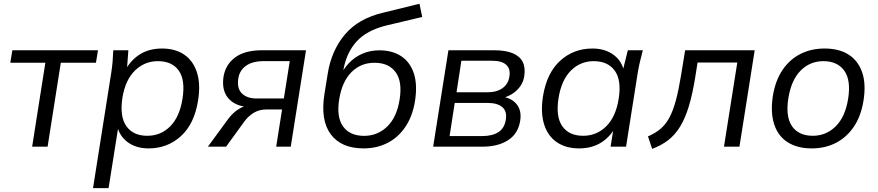

<svg xmlns="http://www.w3.org/2000/svg" viewBox="-20 -764 4572 1000"><path d="M147.4 0 216.2 -437.2H33.7L44.3 -502.3H490.4L479.7 -437.2H296.7L227.9 0Z M464.5 216 559.5 -385.9Q564 -414.2 566.5 -443.6Q569 -472.9 570 -502.3H648.5L639.9 -383.1H625.4Q652 -442.5 702.4 -476.9Q752.8 -511.3 823.6 -511.3Q893.6 -511.3 940.3 -478.9Q987 -446.5 1006.2 -385.5Q1025.4 -324.6 1011.4 -239.1Q991.9 -118.1 921.9 -54.6Q852 8.9 754 8.9Q687.3 8.9 642.7 -25.2Q598.2 -59.4 588.1 -118.3H598.6L545.5 216ZM747.2 -56.8Q817.3 -56.8 866.3 -105.8Q915.3 -154.8 930.4 -249.1Q946 -346.6 911.2 -396.1Q876.4 -445.5 802.2 -445.5Q733 -445.5 682.8 -396.5Q632.5 -347.5 617.4 -253.8Q602.8 -156.2 638.4 -106.5Q674 -56.8 747.2 -56.8Z M1062.7 0 1167.4 -142.9Q1192.4 -176.8 1223 -195.8Q1253.7 -214.8 1279.5 -214.8H1301.2L1291.1 -205.9Q1213 -205.9 1173 -248Q1133.1 -290.1 1144.1 -364.2Q1154.5 -427.5 1204.6 -464.9Q1254.6 -502.3 1346 -502.3H1573.8L1494.3 0H1418.5L1449.1 -193.9H1367.3Q1330.4 -193.9 1301.6 -176.5Q1272.8 -159.1 1252.1 -130.4L1157.4 0ZM1316.6 -251H1458.4L1489.2 -445.7H1356Q1293.9 -445.7 1260.7 -421Q1227.4 -396.3 1221.4 -356.5Q1212.8 -304 1239.8 -277.5Q1266.7 -251 1316.6 -251Z M1873.9 8.9Q1757.6 8.9 1702.9 -64.3Q1648.2 -137.6 1669.7 -273.5L1686.8 -379.8Q1706.2 -501.3 1776.5 -584.4Q1846.8 -667.5 1974.3 -697.6L2164.8 -744.4L2179 -675.7L1991.2 -631Q1889.1 -605.7 1836.3 -546.9Q1783.5 -488.1 1767.9 -396.9L1761.1 -356.7H1746.3Q1765.8 -402.2 1796.6 -434.6Q1827.4 -467.1 1867.9 -484.5Q1908.3 -501.9 1955.7 -501.9Q2023.8 -501.9 2070.3 -470.9Q2116.8 -439.9 2135.8 -380.6Q2154.8 -321.3 2141.3 -236.7Q2128.3 -157.2 2090.6 -102.2Q2053 -47.1 1997.3 -19.1Q1941.7 8.9 1873.9 8.9ZM1876.4 -56.4Q1946.6 -56.4 1996.9 -105.1Q2047.1 -153.9 2061.3 -245.8Q2076.4 -339.1 2040.5 -388.1Q2004.7 -437.1 1930.5 -437.1Q1859.4 -437.1 1810.6 -388.3Q1761.9 -339.6 1746.8 -247.7Q1731.6 -154.3 1766.9 -105.4Q1802.3 -56.4 1876.4 -56.4Z M2236 0 2315.5 -502.3H2552Q2612.7 -502.3 2650.1 -486.9Q2687.4 -471.4 2702.4 -441.4Q2717.4 -411.5 2710.4 -366.9Q2703.4 -320.9 2665.6 -288.3Q2627.8 -255.8 2573.3 -249.9L2573.3 -262.3Q2634.7 -260.5 2666.5 -226.2Q2698.4 -191.9 2689.4 -135.3Q2678.8 -67.8 2626.4 -33.9Q2574 0 2491.1 0ZM2321.6 -55.3H2491.3Q2544.3 -55.3 2576.1 -76Q2607.9 -96.7 2614.5 -141.2Q2621.5 -184.1 2596.3 -206Q2571.1 -228 2518 -228H2348.4ZM2357.7 -283.3H2518.3Q2567.3 -283.3 2597.4 -305Q2627.5 -326.8 2633.1 -365.2Q2639.7 -405.1 2616.7 -426.3Q2593.7 -447.6 2543.2 -447.6H2383Z M2996.1 8.9Q2927.1 8.9 2879.9 -23.5Q2832.7 -55.9 2813.7 -117.1Q2794.7 -178.2 2808.2 -263.8Q2828.2 -384.7 2897.9 -448Q2967.7 -511.3 3065.7 -511.3Q3132.4 -511.3 3177.2 -477.3Q3222 -443.4 3231.5 -384.5L3220.4 -383.1L3250 -502.3H3328.1Q3320.7 -472.9 3313.4 -443.6Q3306.2 -414.2 3301.7 -385.9L3240.7 0H3160.1L3179.3 -119.7H3194.2Q3167.6 -59.9 3117.2 -25.5Q3066.8 8.9 2996.1 8.9ZM3017.4 -56.8Q3087.1 -56.8 3137.1 -105.8Q3187.1 -154.8 3202.2 -249.1Q3217.8 -346.6 3181.7 -396.1Q3145.7 -445.5 3072.5 -445.5Q3002.8 -445.5 2953.6 -396.5Q2904.4 -347.5 2889.2 -253.8Q2873.6 -156.2 2908.7 -106.5Q2943.7 -56.8 3017.4 -56.8Z M3376.6 11.3 3354.9 -53.7Q3393.1 -70 3420.2 -92.9Q3447.3 -115.9 3466.4 -151.5Q3485.4 -187 3499.7 -239.5Q3514.1 -292 3526.2 -366.2L3548.5 -502.3H3910.7L3831.3 0H3750.7L3820 -438.2H3613.1L3600.6 -359.1Q3586.5 -272.7 3567.6 -210.2Q3548.7 -147.8 3522.3 -104.7Q3496 -61.6 3460.2 -34Q3424.4 -6.4 3376.6 11.3Z M4208.1 8.9Q4133 8.9 4082.7 -23Q4032.5 -54.9 4012.4 -116.1Q3992.2 -177.3 4005.2 -263.8Q4018.2 -344.2 4055.6 -399.5Q4093 -454.8 4149.1 -483Q4205.1 -511.3 4274.4 -511.3Q4350.5 -511.3 4400.3 -479.3Q4450 -447.4 4470.7 -386.5Q4491.3 -325.5 4477.3 -239.1Q4464.3 -158.6 4426.7 -103.3Q4389 -48.1 4333.2 -19.6Q4277.4 8.9 4208.1 8.9ZM4213.5 -56.8Q4282.7 -56.8 4332.4 -105.8Q4382.2 -154.8 4397.3 -249.1Q4412.9 -346.6 4377.1 -396.1Q4341.2 -445.5 4268.5 -445.5Q4198.9 -445.5 4150.1 -396.5Q4101.4 -347.5 4086.2 -253.8Q4070.6 -156.2 4105.2 -106.5Q4139.8 -56.8 4213.5 -56.8Z"/></svg>

Font: Mulish ExtraLight
Style: Italic
Weight: 200
Italic angle: -9°
Designer: Vernon Adams
Foundry: Vernon Adams
Version: Version 3.603